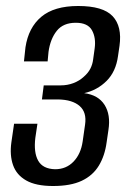

<svg xmlns="http://www.w3.org/2000/svg" viewBox="-20 -614 429 641"><path d="M157 7Q100 7 67.5 -11.5Q35 -30 23.5 -63Q12 -96 18 -139L27 -201H105L98 -154Q92 -105 107.5 -77.5Q123 -50 164 -49Q201 -49 225.5 -74.5Q250 -100 256 -142L264 -198Q270 -239 246 -260Q222 -281 175 -282H120L126 -329H183Q205 -329 225 -336.5Q245 -344 260 -358Q274 -370 281.5 -384.5Q289 -399 291 -416L296 -452Q301 -488 287 -513Q273 -538 233 -538Q191 -538 169.5 -511Q148 -484 142 -441L139 -409H60L65 -456Q75 -522 118 -558Q161 -594 241 -594Q324 -594 356 -560Q388 -526 379 -461L374 -427Q367 -375 336 -344Q305 -313 261 -303Q308 -297 329 -264Q350 -231 342 -180L336 -139Q330 -94 310 -61Q290 -28 253 -10.5Q216 7 157 7Z"/></svg>

Font: Alumni Sans Thin Medium
Style: Italic
Weight: 500
Italic angle: -8°
Version: Version 1.016